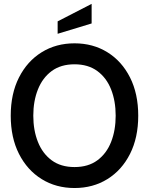

<svg xmlns="http://www.w3.org/2000/svg" viewBox="-20 -932 750 966"><path d="M355 14Q262 14 189.5 -31Q117 -76 75.5 -157.8Q34 -239.5 34 -350Q34 -460.5 75.5 -542.2Q117 -624 189.5 -669Q262 -714 355 -714Q448 -714 520.5 -669Q593 -624 634.2 -542.2Q675.5 -460.5 675.5 -350Q675.5 -239.5 634.2 -157.8Q593 -76 520.5 -31Q448 14 355 14ZM355 -91.5Q424 -91.5 470 -125.5Q516 -159.5 539 -218Q562 -276.5 562 -350Q562 -423.5 539 -482Q516 -540.5 469.8 -574.5Q423.5 -608.5 355 -608.5Q286 -608.5 240 -574.5Q194 -540.5 170.8 -482Q147.5 -423.5 147.5 -350Q147.5 -276.5 170.8 -218Q194 -159.5 240 -125.5Q286 -91.5 355 -91.5ZM270 -762V-824.5L441 -912.5V-814Z"/></svg>

Font: Cabin SemiCondensedMedium
Style: Regular
Weight: 500
Width: 4
Designer: Pablo Impallari
Foundry: Pablo Impallari. http://www.impallari.com Igino Marini. http://www.ikern.com
Version: Version 3.001